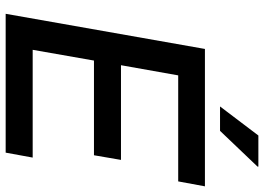

<svg xmlns="http://www.w3.org/2000/svg" viewBox="-144 -766 910 661"><g transform="rotate(90 310.5 -435.0)"><path d="M27 0 148 -686H621L604 -594H239L204 -397H530L514 -304H188L151 -93H522L505 0ZM346 -738 446 -870H553V-867L430 -738Z"/></g></svg>

Font: Archivo SemiCondensed Medium
Style: Italic
Weight: 500
Width: 4
Italic angle: -10°
Designer: Hector Gatti
Foundry: Omnibus-Type
Version: Version 2.001